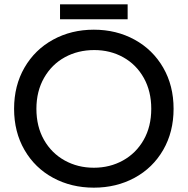

<svg xmlns="http://www.w3.org/2000/svg" viewBox="-20 -851 866 886"><path d="M257 -831H569V-762H257ZM45 -349Q45 -456 93 -539Q141 -622 225 -668Q309 -714 413 -714Q517 -714 601 -668Q685 -622 733 -539Q781 -456 781 -349Q781 -242 733 -159Q685 -76 601 -30.5Q517 15 413 15Q309 15 225 -30.5Q141 -76 93 -159Q45 -242 45 -349ZM678 -349Q678 -430 643.5 -491.5Q609 -553 549 -586.5Q489 -620 415 -620Q340 -620 279.5 -587Q219 -554 183.5 -492Q148 -430 148 -349Q148 -267 183 -205.5Q218 -144 278.5 -110.5Q339 -77 413 -77Q487 -77 547.5 -110.5Q608 -144 643 -205.5Q678 -267 678 -349Z"/></svg>

Font: Prompt
Style: Regular
Weight: 400
Designer: Katatrad Team
Foundry: CadsonDemak
Version: Version 1.001